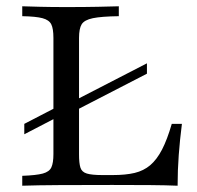

<svg xmlns="http://www.w3.org/2000/svg" viewBox="-20 -591 627 611"><path d="M189.5 -223.4V-256.5L447.6 -389.5V-356.5ZM57.3 -163.7V-196.8L189.5 -265.3V-232.3ZM50.8 0V-31.5Q95.2 -33.1 116.1 -38.7Q137.1 -44.4 143.5 -58.5Q150 -72.6 150 -100.8V-470.2Q150 -500 143.1 -513.7Q136.3 -527.4 115.3 -533.1Q94.4 -538.7 50.8 -539.5V-571Q72.6 -570.2 108.1 -569.4Q143.5 -568.5 191.1 -568.5Q249.2 -568.5 291.9 -569.4Q334.7 -570.2 358.1 -571V-539.5Q302.4 -538.7 275.4 -533.1Q248.4 -527.4 239.9 -513.7Q231.5 -500 231.5 -470.2V-99.2Q231.5 -71.8 235.9 -57.7Q240.3 -43.5 256.5 -38.7Q272.6 -33.9 304.8 -33.9H338.7Q379.8 -33.9 408.5 -40.7Q437.1 -47.6 458.1 -65.3Q479 -83.1 495.6 -114.9Q512.1 -146.8 526.6 -196.8H558.9Q552.4 -146 548.8 -97.6Q545.2 -49.2 545.2 0Q508.1 -1.6 457.3 -2Q406.5 -2.4 337.1 -2.4Q241.9 -2.4 169.8 -2Q97.6 -1.6 50.8 0Z"/></svg>

Font: Playfair 12pt
Style: Regular
Weight: 400
Designer: Claus Eggers Sørensen
Foundry: Claus Eggers Sørensen
Version: Version 2.000;gftools[0.9.28]